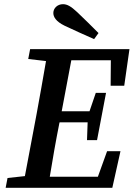

<svg xmlns="http://www.w3.org/2000/svg" viewBox="-20 -898 639 918"><path d="M115 -616 200 -606C185 -522 171 -437 155 -353L99 -56L16 -47L7 0H517L556 -175H492L448 -53H218C232 -139 247 -225 264 -310L265 -313H399L396 -228H444L487 -454H438L408 -366H275L321 -610H510L509 -488H574L599 -663H124ZM451 -740C417 -774 383 -808 349 -840C319 -868 301 -878 281 -878C255 -878 235 -859 235 -836C235 -818 246 -796 289 -775C335 -753 383 -732 430 -711Z"/></svg>

Font: Source Serif Pro Semibold
Style: Italic
Weight: 600
Italic angle: -12°
Designer: Frank Grießhammer
Foundry: Adobe Systems Incorporated
Version: Version 3.001;hotconv 1.0.111;makeotfexe 2.5.65597